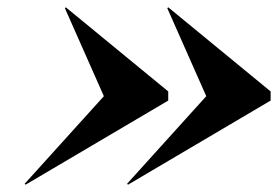

<svg xmlns="http://www.w3.org/2000/svg" viewBox="-20 -650 760 525"><path d="M264 -387 157.5 -627.5 160 -630 440 -400V-375L50 -145L47.5 -147.5ZM544 -387 437.5 -627.5 440 -630 720 -400V-375L330 -145L327.5 -147.5Z"/></svg>

Font: Bodoni* 36pt
Style: Bold Italic
Weight: 700
Italic angle: -13°
Version: Version 2.3